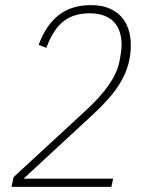

<svg xmlns="http://www.w3.org/2000/svg" viewBox="-20 -730 580 750"><path d="M415 0H25L33 -38L319 -302Q371 -350 403.5 -396Q436 -442 446 -487Q451 -513 453 -528.5Q455 -544 455 -555Q455 -580 448.5 -602.5Q442 -625 427 -642Q412 -659 388 -668.5Q364 -678 330 -678Q267 -678 227 -646Q187 -614 161 -543L131 -555Q160 -633 210 -671.5Q260 -710 335 -710Q375 -710 404 -698.5Q433 -687 452.5 -666Q472 -645 481.5 -616.5Q491 -588 491 -554Q491 -515 481.5 -480Q472 -445 453 -412Q434 -379 405.5 -346.5Q377 -314 339 -279L72 -32H422Z"/></svg>

Font: IBM Plex Sans Cond ExtLt
Style: Italic
Weight: 200
Width: 3
Italic angle: -11°
Designer: Mike Abbink, Paul van der Laan, Pieter van Rosmalen
Foundry: Bold Monday
Version: Version 1.3